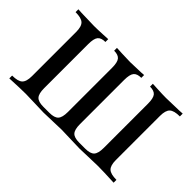

<svg xmlns="http://www.w3.org/2000/svg" viewBox="-88 -762 1010 1010"><g transform="rotate(45 417.0 -257.0)"><path d="M729 -421V-93Q729 -52 745.5 -36.5Q762 -21 805 -21V0Q724 -4 685 -4Q674 -4 614 -2Q556 0 552 0Q545 0 483 -2Q423 -4 415 -4Q409 -4 349 -2Q291 0 283 0Q279 0 219 -2Q161 -4 149 -4Q110 -4 29 0V-21Q72 -21 88.5 -36.5Q105 -52 105 -93V-421Q105 -462 88.5 -477.5Q72 -493 29 -493V-514Q32 -514 38 -513.5Q44 -513 55 -512.5Q66 -512 76 -512Q128 -510 149 -510Q174 -510 212 -512Q250 -514 251 -514V-493Q220 -493 207.5 -477.5Q195 -462 195 -421V-93Q195 -52 209.5 -36.5Q224 -21 261 -21H306Q343 -21 357.5 -36.5Q372 -52 372 -93V-421Q372 -462 359.5 -477.5Q347 -493 316 -493V-514L355 -512Q394 -510 418 -510Q436 -510 478 -512Q487 -512 496.5 -512.5Q506 -513 511 -513.5Q516 -514 518 -514V-493Q487 -493 474.5 -477.5Q462 -462 462 -421V-93Q462 -52 476.5 -36.5Q491 -21 528 -21H573Q610 -21 624.5 -36.5Q639 -52 639 -93V-421Q639 -462 626.5 -477.5Q614 -493 583 -493V-514Q584 -514 622 -512Q660 -510 685 -510Q707 -510 757 -512Q768 -512 779 -512.5Q790 -513 796 -513.5Q802 -514 805 -514V-493Q762 -493 745.5 -477.5Q729 -462 729 -421Z"/></g></svg>

Font: Playfair Display
Style: Regular
Weight: 400
Designer: Claus Eggers S?rensen
Foundry: Claus Eggers S?rensen
Version: Version 1.003